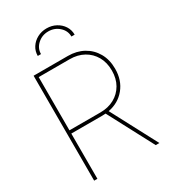

<svg xmlns="http://www.w3.org/2000/svg" viewBox="-222 -1044 1023 1153"><g transform="rotate(-30 289.0 -467.5)"><path d="M82 0V-727.5H319.3Q379.9 -727.5 426.8 -701.7Q473.6 -675.8 500.5 -628.9Q527.3 -582 527.3 -519.5Q527.3 -439.5 482.9 -385.5Q438.5 -331.5 366.2 -317.9L534.2 0H508.8L342.8 -314.5Q331.1 -313.5 319.3 -313.5H104.5V0ZM104.5 -335.9H319.3Q374 -335.9 415.8 -358.9Q457.5 -381.8 481.2 -423.1Q504.9 -464.4 504.9 -519.5Q504.9 -575.7 481.2 -617.2Q457.5 -658.7 415.8 -681.9Q374 -705.1 319.3 -705.1H104.5ZM291 -935.1Q326.7 -935.1 355.7 -919.4Q384.8 -903.8 401.9 -877.4Q418.9 -851.1 418.9 -817.9H396.5Q396.5 -857.9 365.5 -886Q334.5 -914.1 291 -914.1Q247.6 -914.1 216.6 -886Q185.5 -857.9 185.5 -817.9H163.1Q163.1 -851.1 180.2 -877.4Q197.3 -903.8 226.3 -919.4Q255.4 -935.1 291 -935.1Z"/></g></svg>

Font: Inter Display Thin
Style: Regular
Weight: 100
Designer: Rasmus Andersson
Foundry: rsms
Version: Version 4.000;git-a52131595